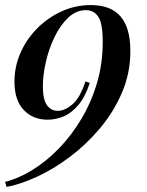

<svg xmlns="http://www.w3.org/2000/svg" viewBox="-31 -549 578 757"><path d="M327 -529Q406 -529 444.5 -484Q483 -439 483 -348Q483 -261 450 -184Q417 -107 363 -43Q309 21 244.5 69.5Q180 118 114.5 148Q49 178 -5 188L-11 168Q42 155 97 121Q152 87 201.5 36Q251 -15 290 -80.5Q329 -146 351.5 -222Q374 -298 374 -383Q374 -457 356.5 -483Q339 -509 308 -509Q269 -509 237.5 -479Q206 -449 183.5 -402Q161 -355 149.5 -303.5Q138 -252 138 -209Q138 -157 154 -134.5Q170 -112 197 -112Q224 -112 254 -137Q284 -162 306 -228L323 -222Q305 -167 278 -135Q251 -103 219.5 -90Q188 -77 157 -77Q99 -77 62.5 -115.5Q26 -154 26 -227Q26 -286 49.5 -340Q73 -394 115 -436.5Q157 -479 211.5 -504Q266 -529 327 -529Z"/></svg>

Font: Playfair Display Medium
Style: Italic
Weight: 500
Italic angle: -14°
Designer: Claus Eggers Sørensen
Foundry: Claus Eggers Sørensen
Version: Version 1.203